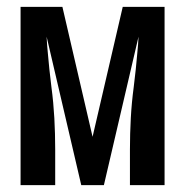

<svg xmlns="http://www.w3.org/2000/svg" viewBox="-20 -540 540 560"><path d="M40 0V-520H162L250 -141L338 -520H460V0H359V-104Q359 -150 361.5 -195.5Q364 -241 370 -286L376 -338Q378 -362 380.5 -385.5Q383 -409 384 -433L283 0H217L116 -433Q117 -409 119.5 -385.5Q122 -362 124 -338L130 -286Q136 -241 138.5 -195.5Q141 -150 141 -104V0Z"/></svg>

Font: Iosevka Term Semibold
Style: Regular
Weight: 600
Monospace: yes
Designer: Belleve Invis
Foundry: Belleve Invis
Version: Version 31.4.0